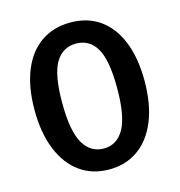

<svg xmlns="http://www.w3.org/2000/svg" viewBox="-107 -806 855 914"><g transform="rotate(-15 320.0 -349.0)"><path d="M49 -352Q49 -465 82 -546Q115 -627 176.5 -669Q238 -711 321 -711Q404 -711 464.5 -669Q525 -627 558 -546Q591 -465 591 -352Q591 -238 558 -156Q525 -74 464 -30.5Q403 13 321 13Q238 13 177 -30.5Q116 -74 82.5 -156.5Q49 -239 49 -352ZM456 -352Q456 -490 421.5 -548.5Q387 -607 321 -607Q255 -607 220 -548.5Q185 -490 185 -352Q185 -212 220.5 -151Q256 -90 321 -90Q386 -90 421 -151.5Q456 -213 456 -352Z"/></g></svg>

Font: Nebula Sans Semibold
Style: Regular
Weight: 600
Designer: Paul D. Hunt for Adobe (as Source Sans)
Foundry: Nebula Entertainment & Broadcasting LLC
Version: Version 1.010